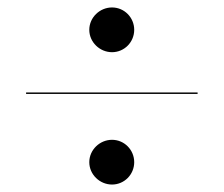

<svg xmlns="http://www.w3.org/2000/svg" viewBox="-20 -635 600 515"><path d="M219.5 -555C219.5 -522 247.5 -495 280.5 -495C313.5 -495 340 -522 340 -555C340 -588 313.5 -615 280.5 -615C247.5 -615 219.5 -588 219.5 -555ZM50 -387V-383H510V-387ZM219.5 -200C219.5 -167 247.5 -140 280.5 -140C313.5 -140 340 -167 340 -200C340 -233 313.5 -260 280.5 -260C247.5 -260 219.5 -233 219.5 -200Z"/></svg>

Font: Bodoni* 48pt
Style: Italic
Weight: 400
Italic angle: -13°
Version: Version 2.3